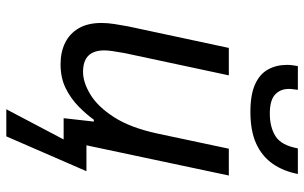

<svg xmlns="http://www.w3.org/2000/svg" viewBox="-202 -598 986 623"><g transform="rotate(90 291.5 -287.0)"><path d="M335 186 433 0H364L375 -98H369Q351 -73 325.5 -48Q300 -23 266.5 -6.5Q233 10 189 10Q150 10 120 -4.5Q90 -19 72.5 -48.5Q55 -78 55 -123Q55 -143 58.5 -165Q62 -187 66 -209L136 -536H225L153 -199Q149 -177 146.5 -160Q144 -143 144 -132Q144 -98 161 -80.5Q178 -63 214 -63Q248 -63 287.5 -87Q327 -111 361 -164Q395 -217 414 -305L463 -536H550L452 -74H536L423 186ZM343 -606Q288 -606 254.5 -621Q221 -636 206 -663Q191 -690 191 -725Q191 -735 192.5 -745Q194 -755 195 -760H272Q271 -751 270 -744.5Q269 -738 269 -731Q269 -703 287.5 -686Q306 -669 349 -669Q393 -669 422.5 -687.5Q452 -706 462 -760H545Q536 -713 512 -678.5Q488 -644 447 -625Q406 -606 343 -606Z"/></g></svg>

Font: Noto Sans Display
Style: Italic
Weight: 400
Italic angle: -12°
Designer: Monotype Design Team
Foundry: Monotype Imaging Inc.
Version: Version 2.003